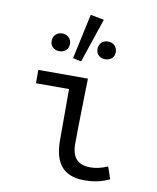

<svg xmlns="http://www.w3.org/2000/svg" viewBox="-89 -868 778 949"><g transform="rotate(10 300.0 -393.5)"><path d="M400 12C453 12 491 1 525 -15L504 -76C473 -62 443 -56 418 -56C356 -56 324 -87 324 -157C324 -253 328 -377 330 -486H81V-419H247V-163C247 -48 292 12 400 12ZM167 -595C193 -595 213 -612 213 -638C213 -666 193 -684 167 -684C141 -684 121 -666 121 -638C121 -612 141 -595 167 -595ZM240 -573 282 -564 357 -786 289 -799ZM397 -595C423 -595 443 -612 443 -638C443 -666 423 -684 397 -684C371 -684 351 -666 351 -638C351 -612 371 -595 397 -595Z"/></g></svg>

Font: Hasklig
Style: Regular
Weight: 400
Monospace: yes
Designer: Paul D. Hunt, Teo Tuominen
Foundry: Adobe Systems Incorporated
Version: Version 2.030;PS 1.0;hotconv 16.6.51;makeotf.lib2.5.65220